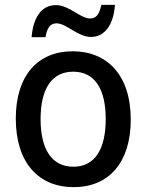

<svg xmlns="http://www.w3.org/2000/svg" viewBox="-20 -760 603 790"><path d="M110 -607H167C174 -645 186 -664 213 -664C253 -664 300 -608 354 -608C410 -608 447 -656 453 -740H397C389 -704 378 -684 351 -684C310 -684 265 -739 210 -739C147 -739 116 -682 110 -607ZM283 10C427 10 518 -90 518 -268C518 -452 420 -549 279 -549C136 -549 45 -450 45 -272C45 -90 139 10 283 10ZM282 -74C192 -74 147 -147 147 -270C147 -393 192 -465 281 -465C370 -465 415 -394 415 -270C415 -147 371 -74 282 -74Z"/></svg>

Font: Noto Sans Mono SemiCondensed Medium
Style: Regular
Weight: 500
Width: 4
Designer: Monotype Design Team
Foundry: Monotype Imaging Inc.
Version: Version 2.014